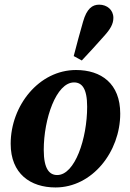

<svg xmlns="http://www.w3.org/2000/svg" viewBox="-20 -805 568 840"><path d="M222.9 15.1C383.8 15.1 506 -141.1 506 -308C506 -439.6 422.5 -498.7 312.6 -498.7C150.4 -498.7 26.7 -343 26.7 -175.9C26.7 -44.7 113.3 15.1 222.9 15.1ZM230.3 -39.2C197.1 -39.2 171.4 -64.3 171.4 -149.2C171.4 -284.6 225.8 -444.4 303.8 -444.4C337.9 -444.4 361.3 -418.9 361.3 -338.1C361.3 -198.4 307.7 -39.2 230.3 -39.2ZM302.5 -559.7 337.9 -540.4C371.8 -576.5 403.1 -610.5 434.8 -646.6C462.8 -677.1 476 -700.3 476 -726.9C476 -761.6 448.5 -784.6 413.8 -784.6C383.9 -784.6 359.6 -767.5 343.3 -709.8C329.7 -663.8 315.6 -609.3 302.5 -559.7Z"/></svg>

Font: Source Serif 4 Variable
Style: Italic
Weight: 400
Italic angle: -12°
Designer: Frank Grießhammer
Foundry: Adobe Systems Incorporated
Version: Version 4.004;hotconv 1.0.116;makeotfexe 2.5.65601